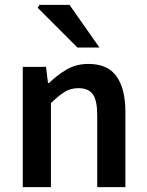

<svg xmlns="http://www.w3.org/2000/svg" viewBox="-20 -764 600 784"><path d="M73 0V-491H168L176 -425H180Q213 -457 252 -480Q291 -503 341 -503Q420 -503 456 -452Q492 -401 492 -308V0H377V-293Q377 -354 359 -379Q341 -404 300 -404Q268 -404 243.5 -388.5Q219 -373 188 -343V0ZM296 -570 134 -732 141 -744H264L386 -570Z"/></svg>

Font: Source Sans 3 ExtraLight SemiBold
Style: Regular
Weight: 600
Version: Version 3.052;hotconv 1.1.0;makeotfexe 2.6.0